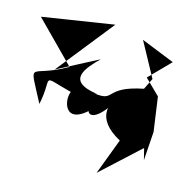

<svg xmlns="http://www.w3.org/2000/svg" viewBox="-135 -683 843 846"><g transform="rotate(15 286.5 -260.0)"><path d="M291 -270C138 -291 213 -369 266 -422L82 -326L289 -586L-37 -535L142 -354C-19 -260 -41 -349 56 -162C85 -299 22 -288 176 -249C155 -201 190 -82 311 -227C242 -254 261 -73 381 -263C356 -253 308 -169 440 -98L378 66L552 -94L565 -42L574 -173L552 -329L483 -397L576 -492L424 -553L509 -397L484 -346C309 -311 381 -254 276 -270Z"/></g></svg>

Font: Asimov Silicon
Style: Regular
Weight: 400
Designer: Google
Version: Version 2.000980; 2014